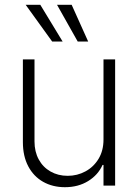

<svg xmlns="http://www.w3.org/2000/svg" viewBox="-20 -780 580 807"><path d="M415 -530.3H463.9V0H415V-86.9H411.1Q392.1 -44.4 350.3 -18.8Q308.6 6.8 252.9 6.8Q201.2 6.8 161.1 -15.9Q121.1 -38.6 98.6 -81.3Q76.2 -124 76.2 -182.6V-530.3H125V-185.5Q125 -142.6 142.8 -109.9Q160.6 -77.1 192.4 -59.1Q224.1 -41 264.6 -41Q304.7 -41 339.1 -59.6Q373.5 -78.1 394.3 -112.5Q415 -147 415 -193.4ZM87.9 -759.8H149.4L243.2 -605.5H199.2ZM219.7 -759.8H281.2L350.6 -605.5H306.6Z"/></svg>

Font: Pretendard Std ExtraLight
Style: Regular
Weight: 200
Designer: Base glyphs from Inter by Rasmus Andersson; Hangeul glyphs from Noto Sans CJK(Source Han Sans) by Jang Soo-young and Kan
Foundry: Kil Hyung-jin
Version: Version 1.309